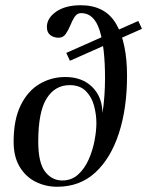

<svg xmlns="http://www.w3.org/2000/svg" viewBox="-20 -702 567 733"><path d="M247 -470 233 -500 508 -622 522 -592ZM198 11Q155 11 117 -7.5Q79 -26 55.5 -64.5Q32 -103 32 -161Q32 -245 59 -300Q86 -355 131 -381.5Q176 -408 229 -408Q294 -408 332.5 -369.5Q371 -331 371 -270Q376 -299 378.5 -335.5Q381 -372 381 -403Q381 -522 360 -587Q339 -652 290 -652Q274 -652 264.5 -637Q255 -622 248 -604Q241 -587 231 -572.5Q221 -558 204 -558Q185 -558 172 -568Q159 -578 159 -599Q159 -633 194.5 -657.5Q230 -682 288 -682Q382 -682 423.5 -610.5Q465 -539 465 -412Q465 -289 434 -193.5Q403 -98 344 -43.5Q285 11 198 11ZM218 -13Q253 -13 278 -35.5Q303 -58 318.5 -93Q334 -128 341 -165.5Q348 -203 348 -232Q348 -265 339 -298.5Q330 -332 307.5 -354.5Q285 -377 246 -377Q190 -377 158 -326Q126 -275 126 -161Q126 -81 152 -47Q178 -13 218 -13Z"/></svg>

Font: Ibarra Real Nova Medium
Style: Regular
Weight: 500
Designer: Jose Maria Ribagorda & Octavio Pardo
Foundry: Jose Maria Ribagorda
Version: Version 2.000